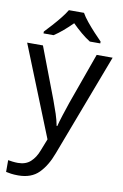

<svg xmlns="http://www.w3.org/2000/svg" viewBox="-107 -826 723 1126"><g transform="rotate(10 255.0 -263.0)"><path d="M1 -536H95L211 -231Q226 -191 238 -154.5Q250 -118 256 -85H260Q266 -110 279 -150.5Q292 -191 306 -232L415 -536H510L279 74Q251 150 206.5 195Q162 240 84 240Q60 240 42 237.5Q24 235 11 232V162Q22 164 37.5 166Q53 168 70 168Q116 168 144.5 142Q173 116 189 73L217 2ZM299 -766Q311 -744 333.5 -716.5Q356 -689 380.5 -662.5Q405 -636 424 -617V-606H362Q336 -622 308 -645.5Q280 -669 253 -696Q226 -669 199 -646Q172 -623 146 -606H86V-617Q105 -637 128.5 -663Q152 -689 174 -716.5Q196 -744 209 -766Z"/></g></svg>

Font: Noto Sans Imperial Aramaic
Style: Regular
Weight: 400
Designer: Monotype Design Team
Foundry: Monotype Imaging Inc.
Version: Version 2.001; ttfautohint (v1.8.4.7-5d5b)